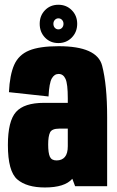

<svg xmlns="http://www.w3.org/2000/svg" viewBox="-20 -802 504 827"><path d="M303.5 0 291.5 -32Q259 5.5 173.5 5.5Q95 5.5 54.5 -29.2Q14 -64 14 -177.5Q14 -280.5 49 -319.8Q84 -359 169.5 -359H272V-378.5Q272 -441 262.2 -462.2Q252.5 -483.5 232.5 -483.5Q214 -483.5 203 -464Q192 -444.5 189 -386.5L18.5 -405Q22 -479.5 41.2 -522.8Q60.5 -566 105.5 -584.5Q150.5 -603 232.5 -603Q398 -603 419.8 -519.5Q441.5 -436 441.5 -297.5V0ZM272 -172V-248H235.5Q203.5 -248 195.5 -231.5Q187.5 -215 187.5 -179.5Q187.5 -143 194.8 -127Q202 -111 223.5 -111Q247 -111 259.5 -126Q272 -141 272 -172ZM231.5 -616.5Q196.5 -616.5 173.8 -640.2Q151 -664 151 -699.5Q151 -734.5 173.8 -758Q196.5 -781.5 231.5 -781.5Q266 -781.5 289.2 -758Q312.5 -734.5 312.5 -699.5Q312.5 -664 289.2 -640.2Q266 -616.5 231.5 -616.5ZM231.5 -675.5Q241 -675.5 247.2 -682.2Q253.5 -689 253.5 -699.5Q253.5 -709.5 247.2 -716.2Q241 -723 231.5 -723Q222.5 -723 216.2 -716.2Q210 -709.5 210 -699.5Q210 -689 216.2 -682.2Q222.5 -675.5 231.5 -675.5Z"/></svg>

Font: Anybody Condensed ExtraBold
Style: Regular
Weight: 800
Width: 3
Designer: Tyler Finck
Foundry: Etcetera Type Company
Version: Version 1.010; ttfautohint (v1.8.3) -l 8 -r 50 -G 200 -x 14 